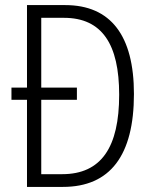

<svg xmlns="http://www.w3.org/2000/svg" viewBox="-20 -734 602 754"><path d="M236 -714H86V-390H25V-342H86V0H227C413 0 506 -124 506 -365C506 -594 415 -714 236 -714ZM231 -664C381 -664 448 -560 448 -362C448 -156 378 -50 224 -50H142V-342H282V-390H142V-664Z"/></svg>

Font: Noto Sans Devanagari Condensed Light
Style: Regular
Weight: 300
Width: 3
Designer: Jelle Bosma - Monotype Design Team
Foundry: Monotype Imaging Inc.
Version: Version 2.004